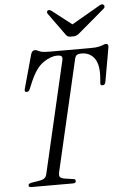

<svg xmlns="http://www.w3.org/2000/svg" viewBox="-62 -994 670 1037"><g transform="rotate(-5 273.0 -475.0)"><path d="M65 0Q51 0 51 -10Q51 -20 67 -23L109 -30Q129 -33 139 -40.5Q149 -48 153 -69L292 -669Q295 -683 289.5 -689Q284 -695 265 -695Q231 -695 190.5 -667.5Q150 -640 118 -565L102 -527Q97 -514 85 -514Q71 -514 76 -531L126 -712Q132 -735 148 -735Q157 -735 162.5 -731.5Q168 -728 181 -724Q194 -720 226 -720H449Q481 -720 496.5 -724Q512 -728 519.5 -731.5Q527 -735 533 -735Q550 -735 545 -712L513 -531Q510 -514 496 -514Q483 -514 485 -527L487 -552Q493 -626 468 -660.5Q443 -695 398 -695Q379 -695 371.5 -689Q364 -683 361 -669L222 -69Q217 -48 223.5 -40.5Q230 -33 249 -30L296 -23Q307 -22 307 -12Q307 0 291 0ZM345 -791Q331 -791 323 -802L235 -924Q229 -933 234 -940Q241 -949 256 -939L363 -856L517 -945Q533 -955 541 -945Q549 -935 536 -924L392 -802Q378 -791 364 -791Z"/></g></svg>

Font: Instrument Serif
Style: Italic
Weight: 400
Italic angle: -13°
Designer: Rodrigo Fuenzalida
Foundry: fragTYPE
Version: Version 1.000; ttfautohint (v1.8.4.7-5d5b);gftools[0.9.27]